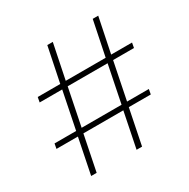

<svg xmlns="http://www.w3.org/2000/svg" viewBox="-147 -774 893 908"><g transform="rotate(-30 299.5 -320.0)"><path d="M345 0 384 -193H166L127 0H97L136 -193H19L24 -220H142L183 -423H60L65 -450H188L227 -640H257L218 -450H436L475 -640H505L466 -450H580L575 -423H461L420 -220H539L534 -193H414L375 0ZM390 -220 431 -423H213L172 -220Z"/></g></svg>

Font: Roundo ExtraLight
Style: Regular
Weight: 250
Designer: Namrata Goyal (Gurmukhi), Shiva Nallaperumal (Latin)
Foundry: Indian Type Foundry
Version: Version 1.000;PS 1.0;hotconv 1.0.88;makeotf.lib2.5.647800